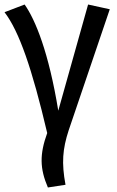

<svg xmlns="http://www.w3.org/2000/svg" viewBox="-23 -600 516 850"><path d="M86 -580 -3 -546C62 -461 119 -296 186 -11C152 83 153 146 189 230L267 218C249 121 254 60 281 -23L463 -559L367 -580L235 -110C193 -367 134 -512 86 -580Z"/></svg>

Font: Glow Sans SC Condensed Medium
Style: Regular
Weight: 600
Width: 3
Designer: Ryoko NISHIZUKA (kana, bopomofo & ideographs); Paul D. Hunt (Latin, Greek & Cyrillic); Sandoll Communications, Soo-young
Version: Version 0.93